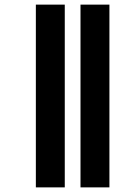

<svg xmlns="http://www.w3.org/2000/svg" viewBox="-20 -671 560 830"><path d="M328 139V-651H453V139ZM135 139V-651H260V139Z"/></svg>

Font: Noto Sans Telugu ExtraCondensed
Style: Bold
Weight: 700
Width: 2
Designer: Jelle Bosma - Monotype Design Team
Foundry: Monotype Imaging Inc.
Version: Version 2.005; ttfautohint (v1.8.4.7-5d5b)